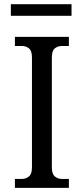

<svg xmlns="http://www.w3.org/2000/svg" viewBox="-20 -904 394 924"><path d="M311.5 -726.6V-682.6H276.4Q258.8 -682.6 244.1 -671.4Q229.5 -660.2 229.5 -627V-98.6Q229.5 -66.4 244.1 -54.7Q258.8 -43 276.4 -43H311.5V0H51.8V-43H86.9Q104.5 -43 119.1 -54.7Q133.8 -66.4 133.8 -98.6V-627Q133.8 -660.2 119.1 -671.4Q104.5 -682.6 86.9 -682.6H51.8V-726.6ZM32.2 -883.8H324.2V-828.1H32.2Z"/></svg>

Font: Uchen
Style: Regular
Weight: 400
Designer: Christopher J. Fynn
Foundry: Christopher J. Fynn for DDC
Version: Version 1.000 preliminary